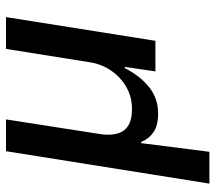

<svg xmlns="http://www.w3.org/2000/svg" viewBox="-59 -479 718 640"><g transform="rotate(-90 300.0 -159.0)"><path d="M8 180 116 -498H222L174 -190Q168 -158 173.5 -132Q179 -106 199 -92Q219 -78 257 -78Q297 -78 330 -97Q363 -116 384.5 -147.5Q406 -179 412 -216L457 -498H563L484 0H382L397 -102H393Q367 -51 329.5 -21Q292 9 242 9Q201 9 179 -6.5Q157 -22 147 -47L143 -48L114 180Z"/></g></svg>

Font: Nunito Sans 7pt SemiBold
Style: Italic
Weight: 600
Italic angle: -9°
Designer: Vernon Adams
Foundry: Vernon Adams
Version: Version 3.101;gftools[0.9.27]